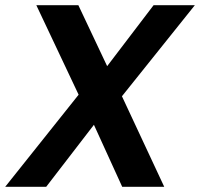

<svg xmlns="http://www.w3.org/2000/svg" viewBox="-31 -720 771 740"><path d="M-11 0 272 -355 109 -700H271L382 -465L561 -700H720L439 -349L602 0H440L331 -239L147 0Z"/></svg>

Font: DM Sans 11pt ExtraBold
Style: Italic
Weight: 800
Italic angle: -10°
Version: Version 4.004;gftools[0.9.30]